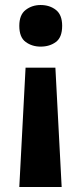

<svg xmlns="http://www.w3.org/2000/svg" viewBox="-20 -566 326 766"><path d="M228 -463Q228 -417 203 -398.5Q178 -380 142 -380Q108 -380 82.5 -398.5Q57 -417 57 -463Q57 -507 82.5 -526.5Q108 -546 142 -546Q178 -546 203 -526.5Q228 -507 228 -463ZM82 -296H201L226 180H57Z"/></svg>

Font: Noto Sans Devanagari UI
Style: Bold
Weight: 700
Designer: Jelle Bosma - Monotype Design Team
Foundry: Monotype Imaging Inc.
Version: Version 2.004; ttfautohint (v1.8.4.7-5d5b)